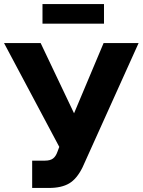

<svg xmlns="http://www.w3.org/2000/svg" viewBox="-27 -923 705 949"><path d="M132 6V-129H195Q221 -129 235 -139.5Q249 -150 257 -173L266 -197L-7 -710H174L339 -363L485 -710H658L381 -96Q353 -39 315 -16.5Q277 6 215 6ZM183 -806V-903H487V-806Z"/></svg>

Font: Raleway ExtraBold
Style: Regular
Weight: 800
Designer: Matt McInerney, Pablo Impallari, Rodrigo Fuenzalida
Foundry: Matt McInerney, Pablo Impallari, Rodrigo Fuenzalida
Version: Version 4.026